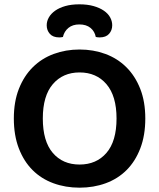

<svg xmlns="http://www.w3.org/2000/svg" viewBox="-20 -852 736 888"><path d="M652 -304Q652 -226 629 -166Q606 -106 565.5 -65.5Q525 -25 469 -4.5Q413 16 348 16Q283 16 227 -4.5Q171 -25 130.5 -65.5Q90 -106 67 -166Q44 -226 44 -304Q44 -382 67.5 -441.5Q91 -501 132 -541.5Q173 -582 228.5 -602.5Q284 -623 348 -623Q412 -623 467.5 -602.5Q523 -582 564 -541.5Q605 -501 628.5 -441.5Q652 -382 652 -304ZM519 -304Q519 -408 472.5 -462.5Q426 -517 348 -517Q271 -517 224.5 -463Q178 -409 178 -304Q178 -199 224 -145Q270 -91 348 -91Q426 -91 472.5 -145Q519 -199 519 -304ZM347 -739Q316 -739 296.5 -723Q277 -707 271 -681Q266 -680 262.5 -679.5Q259 -679 254 -679Q225 -679 210.5 -695.5Q196 -712 196 -735Q196 -754 206 -771.5Q216 -789 235 -802.5Q254 -816 282 -824Q310 -832 347 -832Q384 -832 412.5 -824Q441 -816 460.5 -802.5Q480 -789 489.5 -771.5Q499 -754 499 -735Q499 -712 484.5 -695.5Q470 -679 441 -679Q436 -679 432 -679.5Q428 -680 423 -681Q418 -707 398.5 -723Q379 -739 347 -739Z"/></svg>

Font: Baloo Paaji 2 SemiBold
Style: Regular
Weight: 600
Designer: Shuchita Grover, Noopur Datye and Ek Type
Foundry: Ek Type
Version: Version 1.640;hotconv 1.0.111;makeotfexe 2.5.65597; ttfautoh